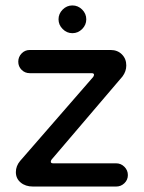

<svg xmlns="http://www.w3.org/2000/svg" viewBox="-20 -682 526 703"><path d="M194.3 -611.3Q194.3 -631.8 209.5 -647Q224.6 -662.1 245.1 -662.1Q265.6 -662.1 280.8 -647Q295.9 -631.8 295.9 -611.3Q295.9 -590.8 280.8 -575.7Q265.6 -560.5 245.1 -560.5Q224.6 -560.5 209.5 -575.7Q194.3 -590.8 194.3 -611.3ZM38.1 -51.8Q38.1 -74.2 53.7 -92.8L321.3 -400.4Q324.2 -405.3 324.2 -408.2Q324.2 -414.1 315.4 -414.1H88.9Q71.3 -414.1 59.1 -426.3Q46.9 -438.5 46.9 -456.1Q46.9 -473.6 59.1 -486.3Q71.3 -499 88.9 -499H384.8Q410.2 -499 426.3 -482.9Q442.4 -466.8 442.4 -442.4Q442.4 -420.9 428.7 -402.3L168.9 -97.7Q166 -93.8 166 -89.8Q166 -84 174.8 -84H405.3Q422.9 -84 435.5 -71.3Q448.2 -58.6 448.2 -41Q448.2 -23.4 435.5 -11.2Q422.9 1 405.3 1H100.6Q73.2 1 55.7 -13.7Q38.1 -28.3 38.1 -51.8Z"/></svg>

Font: FakePearl
Style: Regular
Weight: 400
Version: Version 1.2